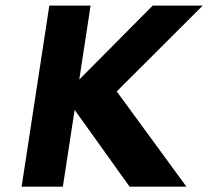

<svg xmlns="http://www.w3.org/2000/svg" viewBox="-20 -682 759 700"><path d="M659.6 -1.5 405.6 -348.7 719 -661.5H536.6L269 -391.9L310.2 -661.5H159.8L58.8 -1.5H209.2L252.1 -281.5L452.4 -1.5Z"/></svg>

Font: Sztylet
Style: BdObl
Weight: 700
Foundry: Cannot Into Space Fonts, PlusOne Fonts
Version: Version 0.12